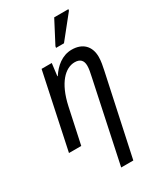

<svg xmlns="http://www.w3.org/2000/svg" viewBox="-247 -865 1010 1193"><g transform="rotate(-30 258.5 -268.0)"><path d="M272 -606H329L457 -766L459 -776H357L274 -617ZM373 -335 251 240H338L461 -333C467 -361 474 -395 474 -425C474 -504 426 -548 350 -548C281 -548 228 -502 194 -449H191L202 -538H129L15 0H103L157 -252C190 -405 260 -471 327 -471C364 -471 385 -453 385 -413C385 -392 380 -366 373 -335Z"/></g></svg>

Font: Noto Sans SemiCondensed
Style: Italic
Weight: 400
Width: 4
Italic angle: -12°
Designer: Monotype Design Team
Foundry: Monotype Imaging Inc.
Version: Version 2.013